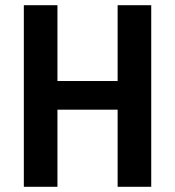

<svg xmlns="http://www.w3.org/2000/svg" viewBox="-20 -717 672 737"><path d="M71.5 0V-697H200.5V-406H431.5V-697H560.5V0H431.5V-296H200.5V0Z"/></svg>

Font: Alatsi
Style: Regular
Weight: 400
Designer: Spyros Zevelakis, Eben Sorkin
Foundry: www.sorkintype.com
Version: Version 1.008; ttfautohint (v1.8.4.7-5d5b)